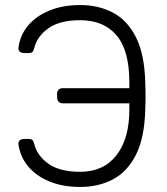

<svg xmlns="http://www.w3.org/2000/svg" viewBox="-20 -730 660 760"><path d="M298 10Q228 10 175 -12Q122 -34 90.5 -72.5Q59 -111 53 -160Q52 -169 58.5 -174.5Q65 -180 74 -180H94Q104 -180 108.5 -175.5Q113 -171 116 -159Q127 -114 171.5 -82Q216 -50 298 -50Q390 -50 441 -115.5Q492 -181 492 -296V-321H228Q218 -321 212 -327.5Q206 -334 206 -344V-358Q206 -369 212 -375Q218 -381 228 -381H492V-404Q492 -531 441 -590.5Q390 -650 298 -650Q216 -650 171.5 -618Q127 -586 116 -541Q113 -529 108.5 -524.5Q104 -520 94 -520H74Q65 -520 58.5 -525.5Q52 -531 53 -540Q59 -590 90.5 -628Q122 -666 175 -688Q228 -710 298 -710Q370 -710 427 -680Q484 -650 518 -583Q552 -516 555 -404Q556 -384 556 -366.5Q556 -349 556 -332Q556 -315 555 -296Q552 -184 518 -117Q484 -50 427 -20Q370 10 298 10Z"/></svg>

Font: Rubik Light Light
Style: Regular
Weight: 300
Version: Version 2.101